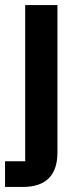

<svg xmlns="http://www.w3.org/2000/svg" viewBox="-26 -542 322 762"><path d="M-6 200H64C160 200 202 150 202 63V-522H74V98H-6Z"/></svg>

Font: IBM Plex Thai Looped SemiBold
Style: Regular
Weight: 600
Designer: Mike Abbink, Paul van der Laan, Pieter van Rosmalen, Ben Mitchell, Mark Frömberg
Foundry: Bold Monday
Version: Version 1.0